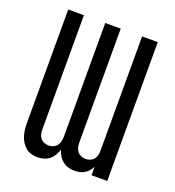

<svg xmlns="http://www.w3.org/2000/svg" viewBox="-135 -841 869 955"><g transform="rotate(20 300.0 -363.5)"><path d="M366 8Q366 8 366 8Q366 8 366 8Q349 8 333 3.5Q317 -1 303.5 -11.5Q290 -22 281.5 -36.5Q273 -51 267 -67Q262 -51 253.5 -36.5Q245 -22 232.5 -12Q220 -2 203.5 3Q187 8 171 8Q171 8 171 8Q171 8 171 8Q154 8 137.5 3.5Q121 -1 108 -11.5Q95 -22 86 -36.5Q77 -51 72 -67Q67 -83 65 -99.5Q63 -116 63 -133V-735H146V-133Q146 -120 148.5 -107.5Q151 -95 158.5 -85.5Q166 -76 178 -71Q190 -66 202 -66Q215 -66 226.5 -71Q238 -76 245.5 -85.5Q253 -95 256 -107.5Q259 -120 259 -133V-735H341V-133Q341 -120 344 -107.5Q347 -95 354.5 -85.5Q362 -76 373.5 -71Q385 -66 398 -66Q410 -66 422 -71Q434 -76 441.5 -85.5Q449 -95 451.5 -107.5Q454 -120 454 -133V-735H537V0H454V-45Q448 -33 439 -22.5Q430 -12 418.5 -5Q407 2 393.5 5Q380 8 366 8Z"/></g></svg>

Font: Bmono
Style: Regular
Weight: 400
Monospace: yes
Designer: Belleve Invis
Foundry: Belleve Invis
Version: Version 11.2.2; ttfautohint (v1.8.2)